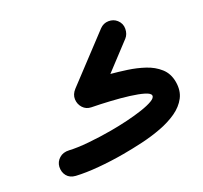

<svg xmlns="http://www.w3.org/2000/svg" viewBox="-142 -813 1134 1075"><g transform="rotate(-30 425.0 -275.5)"><path d="M530.8 -356.9Q574.7 -345.2 625.7 -328.6Q676.8 -312 722.4 -287.4Q768.1 -262.7 797.1 -225.6Q826.2 -188.5 826.2 -135.7Q826.2 -79.6 797.6 -42.7Q769 -5.9 721.2 16.4Q673.3 38.6 613.8 49.8Q554.2 61 491.2 64.5Q428.2 67.9 370.6 67.9Q289.6 67.9 212.9 61Q136.2 54.2 78.1 40.5Q44.4 32.2 30.5 7.1Q16.6 -18.1 23.4 -49.3Q30.3 -78.1 56.2 -94.2Q82 -110.4 117.7 -102.1Q162.6 -91.3 233.4 -85.9Q304.2 -80.6 375 -80.6Q425.8 -80.6 478.5 -83.7Q531.2 -86.9 575.7 -93.5Q620.1 -100.1 647.2 -110.4Q674.3 -120.6 674.3 -135.3Q674.3 -149.4 643.6 -164.8Q612.8 -180.2 563.2 -195.6Q513.7 -210.9 456.1 -224.6Q398.4 -238.3 345.2 -248.5Q315.4 -254.4 299.8 -278.8Q284.2 -303.2 288.1 -332.8Q292 -362.3 320.3 -383.8L613.8 -604.5Q639.2 -623 668.9 -618.2Q698.7 -613.3 715.8 -591.3Q735.8 -565.4 729.7 -534.2Q723.6 -502.9 702.1 -486.3Z"/></g></svg>

Font: Mikhak-DS2-FD ExtraBold
Style: Regular
Weight: 800
Designer: Amin Abedi
Version: Version 3.2